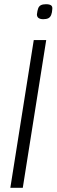

<svg xmlns="http://www.w3.org/2000/svg" viewBox="-20 -890 268 910"><path d="M198 -870Q214 -870 221.5 -865Q229 -860 228 -848Q227 -830 222.5 -819Q218 -808 209 -803.5Q200 -799 185 -799Q171 -799 163 -804.5Q155 -810 155 -822Q157 -840 161 -850.5Q165 -861 174 -865.5Q183 -870 198 -870ZM29 0 140 -700H199L88 0Z"/></svg>

Font: Georama ExtraCondensed Thin Light
Style: Italic
Weight: 300
Italic angle: -9°
Version: Version 1.001